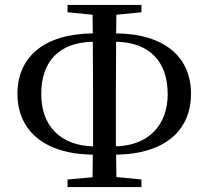

<svg xmlns="http://www.w3.org/2000/svg" viewBox="-20 -762 850 782"><path d="M255 0H556V-31L454 -41L453 -132C659 -135 758 -237 758 -380C758 -525 656 -624 453 -626L454 -702L556 -712V-742H255V-712L357 -702L358 -626C156 -624 51 -527 51 -380C51 -237 152 -135 358 -132L357 -40L255 -31ZM359 -166C225 -169 148 -251 148 -378C148 -513 221 -589 358 -592L359 -395V-342ZM453 -592C588 -589 663 -513 663 -378C663 -252 584 -169 452 -166V-342V-396Z"/></svg>

Font: Noto Serif JP Medium
Style: Regular
Weight: 500
Designer: Ryoko NISHIZUKA 西塚涼子 (kana & ideographs); Frank Grießhammer (Latin, Greek & Cyrillic); Wenlong ZHANG 张文龙 (bopomofo); San
Foundry: Adobe
Version: Version 2.001;hotconv 1.1.0;makeotfexe 2.6.0